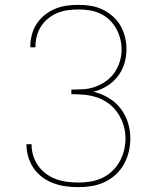

<svg xmlns="http://www.w3.org/2000/svg" viewBox="-20 -763 640 791"><path d="M303 8Q277 8 251 4.5Q225 1 200.5 -8Q176 -17 155 -32.5Q134 -48 119 -69.5Q104 -91 96.5 -116.5Q89 -142 89 -167Q89 -168 89 -168Q89 -168 89 -169H110Q110 -168 110 -168Q110 -168 110 -168Q110 -144 117 -121.5Q124 -99 137.5 -80Q151 -61 170 -47Q189 -33 211 -25Q233 -17 256 -14Q279 -11 303 -11Q328 -11 352.5 -15Q377 -19 400 -29.5Q423 -40 441.5 -57.5Q460 -75 472.5 -97Q485 -119 491 -143.5Q497 -168 497 -193Q497 -220 489 -246.5Q481 -273 466 -296Q451 -319 429 -335.5Q407 -352 381.5 -361Q356 -370 328.5 -372.5Q301 -375 274 -375V-394Q299 -394 324 -395.5Q349 -397 372.5 -405.5Q396 -414 417 -429Q438 -444 452 -464.5Q466 -485 473.5 -509.5Q481 -534 481 -559Q481 -582 475 -604.5Q469 -627 458 -646.5Q447 -666 430 -682Q413 -698 392 -707.5Q371 -717 348.5 -720.5Q326 -724 303 -724Q281 -724 259 -721Q237 -718 216.5 -709.5Q196 -701 178.5 -687Q161 -673 149.5 -655Q138 -637 132 -615.5Q126 -594 126 -572Q126 -571 126 -570Q126 -569 126 -568H105Q105 -569 105 -570Q105 -571 105 -572Q105 -597 111.5 -621Q118 -645 131.5 -665.5Q145 -686 164.5 -701.5Q184 -717 206.5 -726.5Q229 -736 253.5 -739.5Q278 -743 303 -743Q328 -743 353.5 -739Q379 -735 402 -724Q425 -713 444.5 -696Q464 -679 476.5 -657Q489 -635 495 -610Q501 -585 501 -559Q501 -529 492 -500Q483 -471 464.5 -447.5Q446 -424 420 -408Q394 -392 365 -385Q398 -377 427 -360Q456 -343 476.5 -316.5Q497 -290 507 -258Q517 -226 517 -193Q517 -165 510.5 -138Q504 -111 490.5 -86.5Q477 -62 456 -43Q435 -24 410 -12.5Q385 -1 357.5 3.5Q330 8 303 8Z"/></svg>

Font: Zed Sans Thin Extended
Style: Regular
Weight: 100
Width: 7
Designer: Belleve Invis
Foundry: Belleve Invis
Version: Version 1.0.0; ttfautohint (v1.8.4)